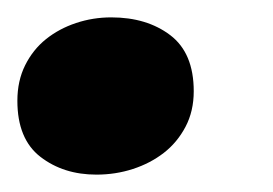

<svg xmlns="http://www.w3.org/2000/svg" viewBox="-20 -193 314 221"><path d="M203 -88Q203 -65 193.5 -47Q184 -29 168.5 -17Q153 -5 133 1.5Q113 8 91 8Q53 8 26.5 -12.5Q0 -33 0 -77Q0 -100 9 -118Q18 -136 33 -148Q48 -160 67.5 -166.5Q87 -173 108 -173Q149 -173 176 -152.5Q203 -132 203 -88Z"/></svg>

Font: Racing Sans One
Style: Regular
Weight: 400
Designer: Pablo Impallari, Rodrigo Fuenzalida
Foundry: Pablo Impallari, Rodrigo Fuenzalida
Version: Version 1.001; ttfautohint (v0.8) -G 200 -r 50